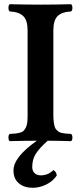

<svg xmlns="http://www.w3.org/2000/svg" viewBox="-20 -667 383 910"><path d="M249 165Q230 192.9 198.2 208Q166.5 223.1 134.8 223.1Q95.2 223.1 69.6 201.9Q43.9 180.7 43.9 141.1Q43.9 77.6 154.8 0Q98.1 0 25.9 2Q20 -2.4 20 -15.1Q20 -27.8 25.9 -32.2Q43.9 -33.2 53.2 -34.2Q62.5 -35.2 74.2 -38.1Q85.9 -41 91.3 -46.6Q96.7 -52.2 102.1 -61.8Q107.4 -71.3 109.1 -85.9Q110.8 -100.6 110.8 -121.1V-523.9Q110.8 -569.3 91.1 -589.8Q71.3 -610.4 25.9 -612.8Q20 -617.2 20 -629.9Q20 -642.6 25.9 -647Q111.8 -645 171.9 -645Q234.9 -645 316.9 -647Q323.2 -642.6 323.2 -629.9Q323.2 -617.2 316.9 -612.8Q272 -610.4 252.4 -590.1Q232.9 -569.8 232.9 -523.9V-121.1Q232.9 -103 234.6 -90.1Q236.3 -77.1 238.8 -67.9Q241.2 -58.6 247.3 -52.2Q253.4 -45.9 258.5 -42.2Q263.7 -38.6 274.2 -36.6Q284.7 -34.7 293 -33.9Q301.3 -33.2 316.9 -32.2Q323.2 -27.8 323.2 -15.1Q323.2 -2.4 316.9 2Q252.4 0 206.1 0Q168 33.7 150.4 60.8Q132.8 87.9 132.8 124Q132.8 143.1 143.8 153.6Q154.8 164.1 172.9 164.1Q208 164.1 232.9 139.2Q247.6 146.5 249 165Z"/></svg>

Font: Common Serif SemiBold
Style: Regular
Weight: 600
Designer: Philipp H. Poll, Khaled Hosny
Foundry: Stefan Peev, Context Ltd.
Version: Version 1.026